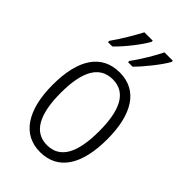

<svg xmlns="http://www.w3.org/2000/svg" viewBox="-233 -848 940 940"><g transform="rotate(45 237.0 -378.0)"><path d="M381 -758V-766H323C306 -730 263 -657 231 -615V-606H262C301 -644 361 -720 381 -758ZM242 -758V-766H184C165 -729 124 -659 92 -615V-606H122C165 -646 221 -719 242 -758ZM426 -267C426 -439 363 -542 238 -542C113 -542 48 -443 48 -267C48 -93 115 10 237 10C363 10 426 -93 426 -267ZM104 -267C104 -413 145 -494 238 -494C332 -494 370 -408 370 -267C370 -118 329 -38 237 -38C146 -38 104 -121 104 -267Z"/></g></svg>

Font: Noto Sans Arabic Cond Light
Style: Regular
Weight: 300
Width: 3
Designer: Monotype Design Team, Nadine Chahine, Nizar Qandah and Khaled Hosny
Foundry: Monotype Imaging Inc.
Version: Version 2.012